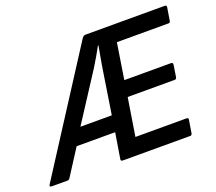

<svg xmlns="http://www.w3.org/2000/svg" viewBox="-142 -808 1082 960"><g transform="rotate(-20 399.0 -327.5)"><path d="M-21 0Q-27 0 -29 -3.5Q-31 -7 -27 -13L379 -644Q387 -655 397 -655H818Q824 -655 826.5 -652.5Q829 -650 828 -644L817 -576Q815 -566 807 -566H532L502 -375H750Q761 -375 760 -364L750 -300Q748 -290 739 -290H489L457 -89H728Q740 -89 738 -79L727 -11Q725 0 717 0H358Q346 0 348 -11L370 -146H165L77 -9Q72 0 64 0ZM216 -231H383L422 -482Q427 -508 431 -533Q435 -558 440 -582H437Q424 -558 410 -534Q396 -510 380 -484Z"/></g></svg>

Font: Sofia Sans SemiBold
Style: Italic
Weight: 600
Italic angle: -9°
Designer: Botio Nikoltchev, Ani Petrova
Foundry: lettersoup
Version: Version 4.100-B